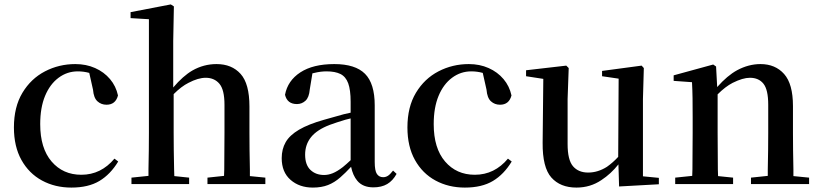

<svg xmlns="http://www.w3.org/2000/svg" viewBox="-20 -833 3712 869"><path d="M303 16Q229 16 170 -16Q111 -48 77 -109Q43 -170 43 -256Q43 -349 81.5 -413Q120 -477 183.5 -510Q247 -543 321 -543Q370 -543 410.5 -525Q451 -507 478 -475Q505 -443 514 -401Q503 -359 462 -359Q438 -359 421 -374.5Q404 -390 401 -427L384 -503Q359 -510 332 -510Q284 -510 245 -481Q206 -452 184 -399Q162 -346 162 -271Q162 -162 213.5 -102Q265 -42 348 -42Q393 -42 430.5 -60.5Q468 -79 498 -115L515 -102Q480 -44 430 -14Q380 16 303 16Z M575 0V-29L652 -37Q652 -50 652 -67Q653 -108 653.5 -153Q654 -198 654 -232V-746L571 -751V-778L753 -813L767 -804L764 -647V-437Q808 -489 851 -514Q902 -543 960 -543Q1029 -543 1069 -498.5Q1109 -454 1109 -351V-232Q1109 -197 1109.5 -152Q1110 -107 1111 -66Q1111 -50 1111 -36L1181 -29V0H919V-29L994 -37Q995 -50 995 -66Q995 -107 995.5 -152Q996 -197 996 -232V-359Q996 -427 973 -454Q950 -481 911 -481Q877 -481 833 -458Q801 -442 766 -407V-232Q766 -198 766.5 -153Q767 -108 768 -67Q768 -50 769 -36L836 -29V0Z M1396 16Q1335 16 1295 -19Q1255 -54 1255 -117Q1255 -158 1273 -189.5Q1291 -221 1333.5 -246Q1376 -271 1447 -291Q1488 -303 1536 -316Q1552 -320 1567 -323V-372Q1567 -426 1556 -456Q1545 -486 1521 -498Q1497 -510 1458 -510Q1431 -510 1403 -503Q1398 -502 1394 -501L1382 -428Q1379 -392 1362.5 -377Q1346 -362 1324 -362Q1280 -362 1270 -404Q1282 -468 1339.5 -505.5Q1397 -543 1493 -543Q1588 -543 1632 -499Q1676 -455 1676 -356V-100Q1676 -60 1686 -45.5Q1696 -31 1714 -31Q1726 -31 1736 -37.5Q1746 -44 1759 -61L1775 -46Q1758 -15 1732.5 0Q1707 15 1670 15Q1622 15 1597 -15Q1577 -39 1569 -78Q1543 -50 1520 -30Q1494 -7 1464.5 4.5Q1435 16 1396 16ZM1567 -297Q1555 -294 1543 -291Q1503 -279 1473 -268Q1415 -246 1388 -212.5Q1361 -179 1361 -133Q1361 -87 1385 -64Q1409 -41 1447 -41Q1466 -41 1486 -49Q1506 -57 1532 -77Q1548 -90 1567 -108Z M2084 16Q2010 16 1951 -16Q1892 -48 1858 -109Q1824 -170 1824 -256Q1824 -349 1862.5 -413Q1901 -477 1964.5 -510Q2028 -543 2102 -543Q2151 -543 2191.5 -525Q2232 -507 2259 -475Q2286 -443 2295 -401Q2284 -359 2243 -359Q2219 -359 2202 -374.5Q2185 -390 2182 -427L2165 -503Q2140 -510 2113 -510Q2065 -510 2026 -481Q1987 -452 1965 -399Q1943 -346 1943 -271Q1943 -162 1994.5 -102Q2046 -42 2129 -42Q2174 -42 2211.5 -60.5Q2249 -79 2279 -115L2296 -102Q2261 -44 2211 -14Q2161 16 2084 16Z M2589 16Q2516 16 2475.5 -29.5Q2435 -75 2436 -187L2439 -476L2361 -488V-515L2543 -536L2554 -525L2549 -385V-181Q2549 -109 2573.5 -80.5Q2598 -52 2642 -52Q2686 -52 2727 -78Q2754 -97 2778 -123L2780 -477L2705 -488V-512L2884 -536L2894 -525L2890 -385V-35L2962 -28V1L2782 11L2779 -89Q2745 -46 2702 -18Q2652 16 2589 16Z M3036 0V-29L3113 -37Q3113 -50 3114 -67Q3114 -108 3114.5 -153Q3115 -198 3115 -232V-301Q3115 -352 3114.5 -388.5Q3114 -425 3112 -461L3029 -467V-492L3208 -541L3221 -532L3226 -439Q3272 -491 3316 -515Q3368 -543 3422 -543Q3489 -543 3529 -498Q3569 -453 3569 -353V-232Q3569 -197 3569.5 -152Q3570 -107 3571 -66Q3571 -50 3571 -36L3642 -29V0H3379V-29L3455 -37Q3455 -50 3455 -66Q3456 -107 3456.5 -152Q3457 -197 3457 -232V-359Q3457 -427 3435.5 -454Q3414 -481 3374 -481Q3342 -481 3296 -458Q3263 -441 3228 -406V-232Q3228 -198 3228.5 -153Q3229 -108 3229 -67Q3229 -50 3230 -36L3298 -29V0Z"/></svg>

Font: Early Summer Mincho SemiBold
Style: Regular
Weight: 600
Designer: GuiWonder
Version: Version 1.002